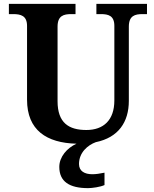

<svg xmlns="http://www.w3.org/2000/svg" viewBox="-20 -734 797 994"><path d="M436 240C457 240 500 234 521 224V160C497 165 476 168 458 168C418 168 389 152 389 115C389 55 435 17 476 2C593 -22 647 -102 647 -212V-596C647 -653 679 -661 718 -661H741V-714H479V-661H502C541 -661 572 -653 572 -600V-214C572 -112 516 -61 427 -61C336 -61 278 -98 278 -210V-596C278 -653 310 -661 349 -661H371V-714H26V-661H48C87 -661 120 -653 120 -600V-218C120 -60 221 6 376 10C327 32 287 78 287 130C287 206 339 240 436 240Z"/></svg>

Font: Noto Serif Telugu
Style: Bold
Weight: 700
Designer: Jelle Bosma - Monotype Design Team
Foundry: Monotype Imaging Inc.
Version: Version 2.005